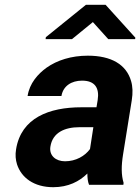

<svg xmlns="http://www.w3.org/2000/svg" viewBox="-20 -770 584 800"><path d="M47 -148C43 -125 45 -104 51 -85C69 -30 121 10 202 10C264 10 311 -14 344 -47C344 -28 346 -13 351 0H494L495 -8C485 -41 485 -79 493 -128L529 -352C534 -383 533 -410 526 -433C506 -501 444 -538 346 -538C277 -538 218 -519 174 -488C138 -462 103 -423 95 -370H236C243 -412 278 -434 322 -434C375 -434 395 -404 387 -353L382 -323H319C185 -323 68 -279 47 -148ZM170 -607H280L367 -678L431 -607H543L544 -613L420 -750H338L171 -615ZM190 -159C199 -218 250 -240 311 -240H369L355 -149C334 -120 296 -98 251 -98C212 -98 184 -122 190 -159Z"/></svg>

Font: Asimov Pro
Style: BdObl
Weight: 700
Designer: Google
Version: Version 2.000980; 2014